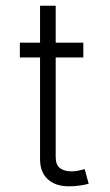

<svg xmlns="http://www.w3.org/2000/svg" viewBox="-20 -636 382 665"><path d="M287.1 0.5Q270.5 4.9 252.9 7.1Q235.4 9.3 217.8 9.3Q172.9 9.3 145.8 -14.9Q118.7 -39.1 118.7 -85V-437H48.8V-488.3H118.7V-616.2H172.9V-488.3H268.6V-437H172.9V-92.3Q172.9 -64.9 187.7 -53.7Q202.6 -42.5 227.5 -42.5Q238.8 -42.5 251 -44.9Q263.2 -47.4 273.4 -50.3Z"/></svg>

Font: SaysetthaMai
Style: Regular
Weight: 400
Designer: John M. Durdin
Foundry: Lao Script for Windows
Version: Version 1.101